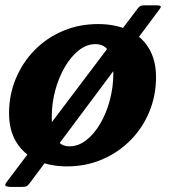

<svg xmlns="http://www.w3.org/2000/svg" viewBox="-20 -628 669 742"><path d="M543 -607.5Q526 -607.5 521.2 -604.2Q516.5 -601 510.5 -593L4.5 77Q-2.5 86.5 2.2 90.5Q7 94.5 29 94.5H59.5Q76.5 94.5 82 92Q87.5 89.5 93.5 81.5L596 -591.5Q602 -599 601.2 -603.2Q600.5 -607.5 582.5 -607.5ZM15 -190Q15 -125 42.8 -79.2Q70.5 -33.5 120.8 -9.2Q171 15 239 15Q312.5 15 375.2 -12Q438 -39 484.8 -86.5Q531.5 -134 557.2 -196.5Q583 -259 583 -330Q583 -395 555.5 -441Q528 -487 477.5 -511Q427 -535 359 -535Q285.5 -535 222.8 -508.2Q160 -481.5 113.5 -434Q67 -386.5 41 -324Q15 -261.5 15 -190ZM180 -175Q180 -229.5 193.8 -279.8Q207.5 -330 231.2 -370.2Q255 -410.5 285.2 -434Q315.5 -457.5 349 -457.5Q373.5 -457.5 388.8 -443.8Q404 -430 411 -404.8Q418 -379.5 418 -345Q418 -291.5 404.5 -240.8Q391 -190 367.2 -149.8Q343.5 -109.5 313 -86Q282.5 -62.5 249 -62.5Q224.5 -62.5 209.5 -76.2Q194.5 -90 187.2 -115.2Q180 -140.5 180 -175Z"/></svg>

Font: Besley
Style: Bold Italic
Weight: 700
Italic angle: -13°
Designer: Owen Earl
Foundry: indestructible type*
Version: Version 2.001